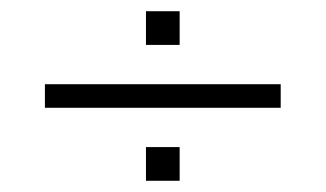

<svg xmlns="http://www.w3.org/2000/svg" viewBox="-20 -531 580 342"><path d="M60 -339V-381H480V-339ZM240 -451V-511H300V-451ZM240 -209V-269H300V-209Z"/></svg>

Font: Manrope
Style: Regular
Weight: 400
Designer: Mikhail Sharanda
Foundry: Mikhail Sharanda
Version: Version 4.503